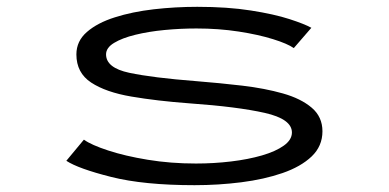

<svg xmlns="http://www.w3.org/2000/svg" viewBox="-20 -532 1140 563"><path d="M550.5 11Q402 11 305.8 -13.2Q209.5 -37.5 174.5 -60.5L226 -122.5Q247.5 -107 297 -90.8Q346.5 -74.5 413.5 -63.5Q480.5 -52.5 554.5 -52.5Q607 -52.5 657.2 -58.5Q707.5 -64.5 748 -76.2Q788.5 -88 812.2 -105Q836 -122 836 -143.5Q836 -183 756.2 -201Q676.5 -219 535 -229Q440.5 -236 365.5 -248.8Q290.5 -261.5 247.2 -290Q204 -318.5 204 -372.5Q204 -411.5 234.8 -438.2Q265.5 -465 316.8 -481.2Q368 -497.5 431 -504.8Q494 -512 558.5 -512Q647.5 -512 715.8 -501.2Q784 -490.5 828.8 -476Q873.5 -461.5 893 -450.5L841.5 -391Q823 -404 780.5 -417.2Q738 -430.5 679.8 -439.5Q621.5 -448.5 556 -448.5Q509 -448.5 462.2 -444Q415.5 -439.5 376.8 -430Q338 -420.5 314.5 -406.2Q291 -392 291 -372.5Q291 -333 359.2 -318.5Q427.5 -304 556 -294Q625 -288.5 690.8 -280.8Q756.5 -273 809.5 -258Q862.5 -243 894 -216.2Q925.5 -189.5 925.5 -147Q925.5 -103.5 893.8 -73.2Q862 -43 808.2 -24.5Q754.5 -6 687.5 2.5Q620.5 11 550.5 11Z"/></svg>

Font: Trispace Expanded Light
Style: Regular
Weight: 300
Width: 7
Designer: Tyler Finck
Foundry: Etcetera Type Company
Version: Version 1.210; ttfautohint (v1.8.3)